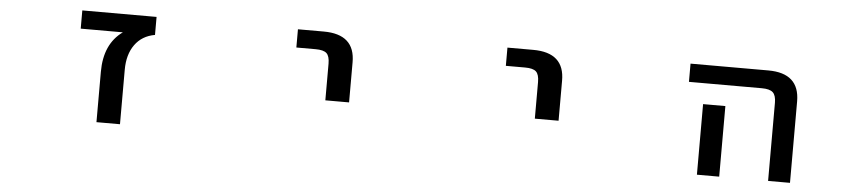

<svg xmlns="http://www.w3.org/2000/svg" viewBox="-37 -717 4074 913"><g transform="rotate(5 2000.0 -260.5)"><path d="M526.4 -435.5H325.2V-522.5H679.7V-436.5Q618.2 -425.8 584.5 -378.9Q550.8 -332 550.8 -258.8V1H438.5V-239.3Q438.5 -373 526.4 -435.5Z M1354.5 -435.5V-522.5H1477.5Q1627.9 -522.5 1627 -387.7V-197.3H1513.7V-372.1Q1513.7 -408.2 1499 -421.9Q1484.4 -435.5 1446.3 -435.5Z M2354.5 -435.5V-522.5H2477.5Q2627.9 -522.5 2627 -387.7V-197.3H2513.7V-372.1Q2513.7 -408.2 2499 -421.9Q2484.4 -435.5 2446.3 -435.5Z M3228.5 -435.5V-522.5H3599.6Q3749 -522.5 3749 -387.7V1H3644.5V-372.1Q3644.5 -407.2 3629.4 -421.4Q3614.3 -435.5 3576.2 -435.5ZM3411.1 -335.9V-101.6V1H3304.7V-101.6V-335.9Z"/></g></svg>

Font: GenEi Gothic M SemiBold
Style: Regular
Weight: 500
Designer: o_tamon (Modified); [Source Han Sans]
Ryoko NISHIZUKA  (kana & ideographs); Paul D. Hunt (Latin, Greek & Cyrillic); Wenl
Version: Version 1.1a;Original Version 1.004